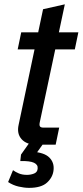

<svg xmlns="http://www.w3.org/2000/svg" viewBox="-20 -679 388 901"><path d="M150.9 0Q104.5 0 81.3 -25.9Q58.1 -51.8 67.4 -93.3L142.1 -447.3H63L79.6 -527.3H159.2L182.1 -635.7L284.2 -658.7L256.3 -527.3H347.7L331.1 -447.3H239.3L167 -106.9Q163.6 -91.8 167.5 -85.9Q171.4 -80.1 184.6 -80.1H257.8L241.2 0ZM116.7 202.6Q93.8 202.6 67.4 196.5Q41 190.4 18.1 175.3L41 119.6Q52.2 127.9 68.4 134.8Q84.5 141.6 106.9 141.6Q124.5 141.6 140.1 135.3Q155.8 128.9 156.7 111.8Q158.7 93.8 139.4 84.7Q120.1 75.7 75.2 76.7L78.6 46.4L126 -20.5H187.5L186.5 -9.8L144 49.8L130.4 32.7Q188 36.6 211.4 60.1Q234.9 83.5 231.4 118.2Q228.5 151.9 201.4 177.2Q174.3 202.6 116.7 202.6Z"/></svg>

Font: Schibsted Grotesk Medium
Style: Italic
Weight: 500
Italic angle: -12°
Designer: Bakken & Baeck AS, Henrik Kongsvoll
Foundry: Schibsted ASA
Version: Version 1.100;gftools[0.9.25]